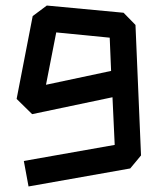

<svg xmlns="http://www.w3.org/2000/svg" viewBox="-20 -616 579 693"><path d="M83 57 66 -35 394 -93 386 -265 96 -204 40 -259 98 -558 149 -596 426 -570 469 -526 489 -55 450 -8ZM146 -310 381 -360 376 -480 183 -499Z"/></svg>

Font: ZCOOL KuaiLe
Style: Regular
Weight: 400
Designer: Lui Bingke
Foundry: ZCOOL
Version: Version 3.51;August 12, 2021;FontCreator 13.0.0.2613 64-bit